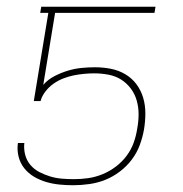

<svg xmlns="http://www.w3.org/2000/svg" viewBox="-20 -540 540 568"><path d="M197 8Q176 8 156 6Q136 4 117 -1.5Q98 -7 81 -17Q64 -27 52 -42Q40 -57 35 -76.5Q30 -96 33 -117H52Q50 -99 54.5 -82Q59 -65 70 -52Q81 -39 96.5 -31Q112 -23 128.5 -18Q145 -13 162.5 -11.5Q180 -10 199 -10Q220 -10 241 -13Q262 -16 283 -24.5Q304 -33 322.5 -47Q341 -61 354.5 -79Q368 -97 375.5 -118Q383 -139 386 -160Q390 -181 390 -202Q390 -223 384.5 -242.5Q379 -262 367 -278Q355 -294 338.5 -304.5Q322 -315 301 -319Q280 -323 259 -323Q244 -323 228.5 -321.5Q213 -320 198 -317Q183 -314 167.5 -308Q152 -302 138.5 -292.5Q125 -283 114.5 -269.5Q104 -256 100 -241H80L123 -502H99L102 -520H440L437 -502H143L108 -289Q122 -305 141.5 -315Q161 -325 181 -331Q201 -337 221 -339Q241 -341 261 -341Q285 -341 308 -336.5Q331 -332 350.5 -320.5Q370 -309 383.5 -291Q397 -273 403.5 -251Q410 -229 410 -205Q410 -181 406 -157Q402 -134 393.5 -111Q385 -88 370 -68Q355 -48 334.5 -32.5Q314 -17 291.5 -8Q269 1 244.5 4.5Q220 8 197 8Z"/></svg>

Font: Iosevka Term Curly Thin
Style: Italic
Weight: 100
Italic angle: -9°
Designer: Belleve Invis
Foundry: Belleve Invis
Version: Version 32.3.0